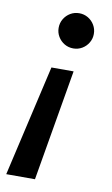

<svg xmlns="http://www.w3.org/2000/svg" viewBox="-84 -573 474 816"><g transform="rotate(10 153.0 -165.0)"><path d="M127.4 198.7H3.4L113.8 -281.2H209.5ZM266.6 -452.6Q266.6 -432.1 256.3 -414.8Q246.1 -397.5 228.8 -387.2Q211.4 -377 190.9 -377Q169.9 -377 152.6 -387.2Q135.3 -397.5 125 -414.8Q114.7 -432.1 114.7 -452.6Q114.7 -473.6 125 -491Q135.3 -508.3 152.6 -518.6Q169.9 -528.8 190.9 -528.8Q211.4 -528.8 228.8 -518.6Q246.1 -508.3 256.3 -491Q266.6 -473.6 266.6 -452.6Z"/></g></svg>

Font: Reddit Sans Vanilla SemiBold
Style: Italic
Weight: 600
Italic angle: -11.25°
Designer: Stephen Hutchings
Version: Version 1.013